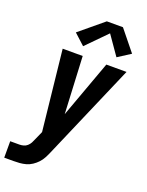

<svg xmlns="http://www.w3.org/2000/svg" viewBox="-207 -852 884 1153"><g transform="rotate(20 235.0 -275.0)"><path d="M-30 215V110H28Q41 110 54.5 106.5Q68 103 78.5 93.5Q89 84 95.5 72Q102 60 107 47L131 -7L76 -520H204L222 -155L355 -520H484L221 89Q213 108 203 127Q193 146 178.5 161.5Q164 177 146 189Q128 201 108 206.5Q88 212 68 213.5Q48 215 28 215ZM186 -576 117 -639 269 -765H372L478 -634L397 -582L312 -704Z"/></g></svg>

Font: Iosevka SS04 Extrabold
Style: Italic
Weight: 800
Italic angle: -9°
Monospace: yes
Designer: Belleve Invis
Foundry: Belleve Invis
Version: Version 19.0.0; ttfautohint (v1.8.4)